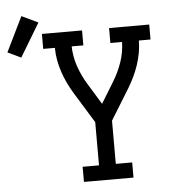

<svg xmlns="http://www.w3.org/2000/svg" viewBox="-193 -882 850 934"><g transform="rotate(-5 231.5 -415.0)"><path d="M179 0V-74H259V-285L166 -436Q151 -461 138 -488Q125 -515 115.5 -543.5Q106 -572 100.5 -602Q95 -632 95 -662H38V-735H234V-662H177Q178 -612 194.5 -564Q211 -516 237 -474L300 -371L363 -474Q389 -516 405.5 -564Q422 -612 423 -662H366V-735H562V-662H505Q505 -632 499.5 -602Q494 -572 484.5 -543.5Q475 -515 462 -488Q449 -461 434 -436L341 -285V-74H421V0ZM-72 -629 -137 -660 -54 -830 26 -792Z"/></g></svg>

Font: Iosevka Curly Slab Extended
Style: Regular
Weight: 400
Width: 7
Monospace: yes
Designer: Belleve Invis
Foundry: Belleve Invis
Version: Version 11.1.0; ttfautohint (v1.8.3)